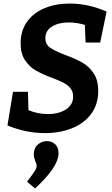

<svg xmlns="http://www.w3.org/2000/svg" viewBox="-20 -736 627 1079"><path d="M235 -522Q235 -486 263 -467Q291 -448 350 -426Q408 -404 444 -383.5Q480 -363 506 -324.5Q532 -286 532 -225Q532 -149 492 -95.5Q452 -42 384 -15Q316 12 233 12Q126 12 22 -31L53 -220H137L140 -117Q191 -95 250 -95Q310 -95 350.5 -121Q391 -147 391 -194Q391 -222 375.5 -240.5Q360 -259 336 -271.5Q312 -284 271 -299Q216 -320 181 -340Q146 -360 121 -397Q96 -434 96 -493Q96 -564 132.5 -614.5Q169 -665 231.5 -690.5Q294 -716 371 -716Q476 -716 579 -671L543 -497H461L457 -596Q410 -610 366 -610Q310 -610 272.5 -587Q235 -564 235 -522ZM132 285Q164 243 175 226Q186 209 186 196Q186 186 179 172Q170 147 170 131Q170 96 192.5 76.5Q215 57 244 57Q271 57 290 74.5Q309 92 309 125Q309 202 177 323Z"/></svg>

Font: Bitter Pro
Style: Bold Italic
Weight: 700
Italic angle: -9°
Designer: Sol Matas, and Bitter project Authors
Foundry: Sol Matas
Version: Version 1.010